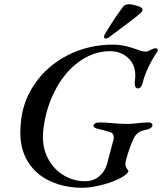

<svg xmlns="http://www.w3.org/2000/svg" viewBox="-20 -874 766 908"><path d="M76 -248Q76 -260 78 -286Q85 -391 144 -477Q203 -563 300.5 -613Q398 -663 516 -663Q563 -663 616 -644Q631 -638 644.5 -634Q658 -630 669 -630Q679 -630 692 -638Q708 -646 715 -646Q726 -646 726 -637Q726 -633 723 -628Q704 -602 682.5 -557.5Q661 -513 654 -479Q647 -456 634 -456Q617 -456 617 -480Q617 -486 618 -490Q620 -508 620 -516Q620 -557 600 -584Q585 -605 559.5 -618.5Q534 -632 501 -632Q421 -632 352 -581Q283 -530 238.5 -442.5Q194 -355 184 -251Q183 -242 183 -226Q183 -165 211 -117Q239 -69 284.5 -43Q330 -17 381 -17Q422 -17 449.5 -40.5Q477 -64 487 -101L516 -211Q518 -217 518 -226Q518 -244 499 -250Q486 -254 470 -258Q454 -262 449 -263Q422 -269 422 -279Q422 -286 430.5 -290.5Q439 -295 452 -295Q476 -295 518 -291Q528 -290 547.5 -289Q567 -288 582 -288Q593 -288 607 -289Q621 -290 628 -291Q660 -295 683 -295Q691 -295 696 -291.5Q701 -288 701 -282Q701 -275 693 -269Q685 -263 671 -260Q646 -256 633 -246Q620 -236 610 -215Q598 -189 585.5 -150Q573 -111 573 -99Q573 -90 576.5 -83Q580 -76 588 -65Q580 -46 541 -27.5Q502 -9 454 2.5Q406 14 371 14Q286 14 219 -16.5Q152 -47 114 -106Q76 -165 76 -248ZM472 -699Q472 -707 478 -716Q518 -783 561 -841Q571 -854 590 -854Q605 -854 630 -846Q655 -838 654 -828Q654 -819 640 -808Q617 -788 585.5 -765Q554 -742 544 -734L501 -702Q489 -692 480 -692Q472 -692 472 -699Z"/></svg>

Font: EB Garamond Medium
Style: Italic
Weight: 500
Italic angle: -17.2°
Designer: Georg Duffner and Octavio Pardo
Foundry: Georg Duffner
Version: Version 1.000